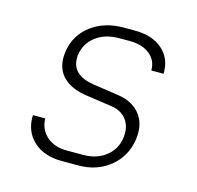

<svg xmlns="http://www.w3.org/2000/svg" viewBox="-88 -652 776 755"><g transform="rotate(15 300.0 -275.0)"><path d="M226 10Q152 10 109.5 -30.5Q67 -71 70 -135H120Q121 -91 152 -63Q183 -35 234 -35H301Q361 -35 399.5 -69.5Q438 -104 438 -160Q438 -196 416.5 -220Q395 -244 358 -249L254 -264Q192 -273 159.5 -304Q127 -335 127 -385Q127 -393 129 -411Q140 -479 194 -519.5Q248 -560 327 -560H369Q443 -560 484.5 -523Q526 -486 524 -425H474Q475 -465 444.5 -490Q414 -515 362 -515H320Q263 -515 225.5 -487Q188 -459 180 -412Q179 -406 179 -396Q179 -327 270 -313L372 -298Q427 -290 457.5 -257Q488 -224 488 -174Q488 -165 486 -147Q475 -76 422 -33Q369 10 293 10Z"/></g></svg>

Font: JetBrains Mono Extra Light
Style: Italic
Weight: 200
Italic angle: -9°
Monospace: yes
Designer: Philipp Nurullin, Konstantin Bulenkov
Foundry: JetBrains
Version: 2.002